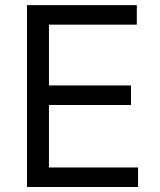

<svg xmlns="http://www.w3.org/2000/svg" viewBox="-20 -748 638 768"><path d="M87.9 0V-727.5H527.3V-649.4H175.8V-406.2H503.9V-328.1H175.8V-78.1H532.2V0Z"/></svg>

Font: Inter V
Style: Weight 400 Optical size 14.0
Weight: 400
Designer: Rasmus Andersson
Foundry: rsms
Version: Version 4.000;git-4fc901f